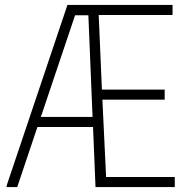

<svg xmlns="http://www.w3.org/2000/svg" viewBox="-20 -760 769 780"><path d="M7 -6 254 -740H681V-699H381L394 -396H649V-355H396L411 -41H690V0H368L358 -244H132L50 0H7ZM146 -285H356L339 -698H285Z"/></svg>

Font: Encode Sans Compressed
Style: ExtraLight
Weight: 200
Designer: Pablo Impallari, Andres Torresi
Foundry: Pablo Impallari, Andres Torresi
Version: Version 1.000; ttfautohint (v1.00) -l 8 -r 50 -G 200 -x 14 -